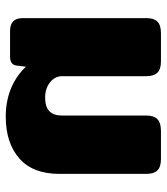

<svg xmlns="http://www.w3.org/2000/svg" viewBox="24 -589 580 668"><g transform="rotate(90 314.0 -255.0)"><path d="M212 -55 208 -22Q205 0 177 0H88Q43 0 43 -44V-474Q43 -500 55 -512.5Q67 -525 96 -525H193Q221 -525 233 -512.5Q245 -500 245 -474V-182Q245 -156 266.5 -139Q288 -122 320 -122Q382 -122 382 -180V-474Q382 -500 394.5 -512.5Q407 -525 436 -525H533Q561 -525 573 -512.5Q585 -500 585 -474V-172Q585 -79 531 -32Q477 15 386 15Q280 15 212 -55Z"/></g></svg>

Font: Mitr SemiBold
Style: Regular
Weight: 600
Designer: Thanarat Vachiruckul
Foundry: Cadson Demak
Version: Version 1.003